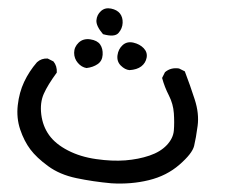

<svg xmlns="http://www.w3.org/2000/svg" viewBox="-20 -157 540 454"><path d="M243.2 276.4Q200.2 272.5 160.6 264.2Q121.1 255.9 93.8 235.8Q66.4 215.8 51.8 196.3Q37.1 176.8 27.8 149.4Q18.6 122.1 22 91.8Q25.4 61.5 37.1 36.6Q48.8 11.7 67.4 -9.8Q78.1 -19.5 92.8 -18.6L106.4 -11.7Q115.2 -1 114.3 14.6Q92.8 43.9 83.5 64.9Q74.2 85.9 77.6 113.8Q81.1 141.6 96.2 162.6Q111.3 183.6 140.6 198.7Q169.9 213.9 207.5 219.2Q245.1 224.6 276.4 222.2Q307.6 219.7 333.5 210.9Q359.4 202.1 374.5 186Q389.6 169.9 391.1 151.4Q392.6 132.8 391.1 110.8Q389.6 88.9 379.4 68.8Q369.1 48.8 363.3 27.3L370.1 13.7Q383.8 2 403.3 4.9L417 11.7Q429.7 44.9 440.4 78.1Q451.2 111.3 447.3 140.6Q443.4 169.9 439 188Q434.6 206.1 404.3 232.4Q374 258.8 332 269Q290 279.3 243.2 276.4ZM286.1 8.8Q275.4 7.8 265.6 -2Q255.9 -11.7 257.8 -26.4Q259.8 -41 270 -50.3Q280.3 -59.6 295.4 -56.2Q310.5 -52.7 319.8 -43Q329.1 -33.2 326.7 -20.5Q324.2 -7.8 314 0Q303.7 7.8 286.1 8.8ZM184.6 3.9Q172.9 2 164.1 -8.3Q155.3 -18.6 155.3 -32.2Q155.3 -45.9 166 -56.2Q176.8 -66.4 193.4 -64Q210 -61.5 216.8 -51.8Q223.6 -42 222.7 -27.3Q221.7 -12.7 210.9 -5.4Q200.2 2 184.6 3.9ZM223.6 -76.2Q207 -95.7 208 -108.9Q209 -122.1 218.8 -130.9Q228.5 -139.6 242.7 -136.7Q256.8 -133.8 263.7 -125Q270.5 -116.2 270 -103Q269.5 -89.8 260.3 -79.1Q251 -68.4 223.6 -76.2Z"/></svg>

Font: JasonHandwriting2
Style: Regular
Weight: 400
Version: Version 1.05.10